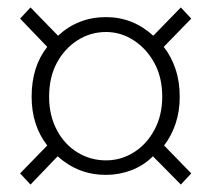

<svg xmlns="http://www.w3.org/2000/svg" viewBox="-20 -622 568 516"><path d="M62 -126 34 -156 107 -231Q65 -285 65 -362Q65 -443 107 -496L34 -572L62 -602L136 -526Q190 -576 265 -576Q337 -576 392 -526L466 -602L494 -572L420 -496Q440 -471 451.5 -437Q463 -403 463 -362Q463 -323 452 -290Q441 -257 421 -231L494 -156L466 -126L391 -202Q366 -177 333 -164.5Q300 -152 265 -152Q190 -152 135 -202ZM265 -191Q305 -191 339.5 -212.5Q374 -234 395 -273Q416 -312 416 -362Q416 -414 395 -452.5Q374 -491 339.5 -513.5Q305 -536 265 -536Q223 -536 188 -513.5Q153 -491 132.5 -452.5Q112 -414 112 -362Q112 -312 132.5 -273Q153 -234 188 -212.5Q223 -191 265 -191Z"/></svg>

Font: Noto Sans JP ExtraLight
Style: Regular
Weight: 250
Designer: Ryoko NISHIZUKA  (kana, bopomofo & ideographs); Paul D. Hunt (Latin, Greek & Cyrillic); Sandoll Communications , Soo-you
Foundry: Adobe
Version: Version 2.004-H2;hotconv 1.0.118;makeotfexe 2.5.65603